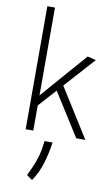

<svg xmlns="http://www.w3.org/2000/svg" viewBox="-109 -794 662 1138"><g transform="rotate(10 222.0 -225.0)"><path d="M108.9 -173.8V-184.1Q113.8 -189 114.5 -190.7Q115.2 -192.4 114.7 -193.4Q113.8 -194.8 115.2 -197.8Q116.7 -200.7 124.5 -210L367.2 -488.3L418.5 -475.6L118.2 -142.6ZM80.1 -740.2H126V0H80.1ZM219.2 -260.7 251 -299.3 439.5 1H384.8ZM135.3 265.6Q160.2 216.3 173.3 180.2Q186.5 144 192.1 116.5Q197.8 88.9 202.6 49.8H251Q241.7 115.2 222.9 177.5Q204.1 239.7 169.4 290Z"/></g></svg>

Font: DavidDev Light
Style: Regular
Weight: 300
Designer: David.dev
Foundry: David.dev
Version: Version 1.001;FEAKit 1.0